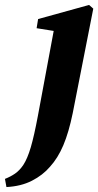

<svg xmlns="http://www.w3.org/2000/svg" viewBox="-84 -520 397 776"><path d="M-58 236 -64 203Q-41 194 -23 181.5Q-5 169 10 147Q27 121 40.5 75Q54 29 69 -51L133 -395L64 -406L70 -443L276 -500L293 -485L210 -63Q194 15 172 67Q150 119 118 154Q89 188 45 210.5Q1 233 -58 236Z"/></svg>

Font: Source Serif Pro
Style: Bold Italic
Weight: 700
Italic angle: -12°
Designer: Frank Grießhammer
Foundry: Adobe Systems Incorporated
Version: Version 3.001;hotconv 1.0.111;makeotfexe 2.5.65597